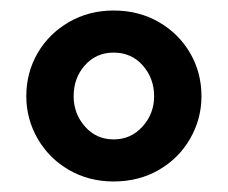

<svg xmlns="http://www.w3.org/2000/svg" viewBox="-20 -730 433 365"><path d="M30 -547Q30 -592 51.5 -629Q73 -666 111 -688Q149 -710 196 -710Q244 -710 282 -688Q320 -666 341.5 -629Q363 -592 363 -547Q363 -504 341.5 -466.5Q320 -429 282 -407Q244 -385 196 -385Q149 -385 111 -407Q73 -429 51.5 -466.5Q30 -504 30 -547ZM273 -547Q273 -581 251.5 -605.5Q230 -630 196 -630Q163 -630 141.5 -606Q120 -582 120 -547Q120 -514 141.5 -489.5Q163 -465 196 -465Q229 -465 251 -489.5Q273 -514 273 -547Z"/></svg>

Font: Quicksand
Style: Bold
Weight: 700
Version: Version 3.000